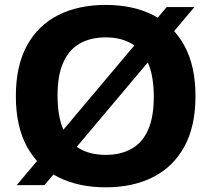

<svg xmlns="http://www.w3.org/2000/svg" viewBox="-20 -770 880 799"><path d="M165 0.5H49.5L673.5 -740.5H789ZM420 9.5Q306 9.5 222 -33Q138 -75.5 92 -160Q46 -244.5 46 -370Q46 -495.5 92 -580Q138 -664.5 222 -707Q306 -749.5 420 -749.5Q534 -749.5 617.8 -706.8Q701.5 -664 747.5 -579.5Q793.5 -495 793.5 -370Q793.5 -245 747.5 -160.5Q701.5 -76 617.5 -33.2Q533.5 9.5 420 9.5ZM420 -125.5Q482.5 -125.5 527.5 -150.8Q572.5 -176 596.2 -229.5Q620 -283 620 -366.5Q620 -454 595.8 -508.5Q571.5 -563 526.8 -588.8Q482 -614.5 420 -614.5Q358 -614.5 313 -589.5Q268 -564.5 243.8 -511.2Q219.5 -458 219.5 -373.5Q219.5 -285.5 243.5 -230.8Q267.5 -176 312.2 -150.8Q357 -125.5 420 -125.5Z"/></svg>

Font: Encode Sans SemiExpanded
Style: Bold
Weight: 700
Width: 6
Designer: Multiple Designers
Foundry: Impallari Type
Version: Version 3.002